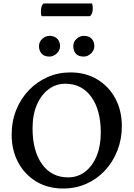

<svg xmlns="http://www.w3.org/2000/svg" viewBox="-20 -1071 767 1103"><path d="M343 12Q255 12 188.5 -28Q122 -68 84.5 -138Q47 -208 47 -297Q47 -374 73 -439Q99 -504 145.5 -552.5Q192 -601 253 -628Q314 -655 384 -655Q472 -655 538.5 -615Q605 -575 642.5 -505.5Q680 -436 680 -346Q680 -272 654.5 -206.5Q629 -141 583.5 -92Q538 -43 476.5 -15.5Q415 12 343 12ZM371 -52Q427 -52 469.5 -85Q512 -118 535.5 -175.5Q559 -233 559 -309Q559 -439 504.5 -514.5Q450 -590 355 -590Q302 -590 259.5 -558.5Q217 -527 192 -469.5Q167 -412 167 -334Q167 -204 221.5 -128Q276 -52 371 -52ZM461 -746Q430 -746 415.5 -763Q401 -780 401 -806Q401 -831 420 -848Q439 -865 461 -865Q491 -865 506.5 -848.5Q522 -832 522 -806Q522 -782 503 -764Q484 -746 461 -746ZM264 -746Q234 -746 219 -763Q204 -780 204 -806Q204 -831 223 -848Q242 -865 264 -865Q293 -865 309 -848.5Q325 -832 325 -806Q325 -782 306 -764Q287 -746 264 -746ZM497 -978H219Q215 -986 215 -1004Q215 -1038 230 -1051H509Q510 -1047 511.5 -1040Q513 -1033 513 -1024Q513 -992 497 -978Z"/></svg>

Font: Petrona SemiBold
Style: Regular
Weight: 600
Designer: Ringo R. Seeber
Foundry: Ringo R. Seeber
Version: Version 2.001; ttfautohint (v1.8.3)